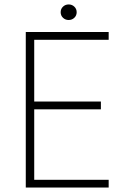

<svg xmlns="http://www.w3.org/2000/svg" viewBox="-20 -844 575 864"><path d="M96 -700H469V-665H134V-387H434V-352H134V-35H469V0H96ZM253 -789Q253 -804 263.5 -814Q274 -824 289 -824Q304 -824 314.5 -814Q325 -804 325 -789Q325 -774 314.5 -764Q304 -754 289 -754Q274 -754 263.5 -764Q253 -774 253 -789Z"/></svg>

Font: Sarabun Thin
Style: Regular
Weight: 250
Designer: Suppakit Chalermlarp | Katatrad Co.,Ltd.
Foundry: Cadson Demak Co.,Ltd.
Version: Version 1.000; ttfautohint (v1.6)